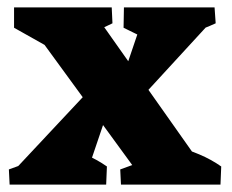

<svg xmlns="http://www.w3.org/2000/svg" viewBox="-20 -499 627 519"><path d="M376 0 52 -444 224 -479 562 0ZM30 0 16 -36 224 -258 266 -183 204 0ZM348 -220 316 -302 376 -479H531L541 -430ZM194 -325 18 -424V-479H229ZM200 -405 129 -479H282L284 -436Q265 -426 243 -418Q221 -410 200 -405ZM426 -369 314 -424 315 -479H526ZM479 -405 407 -479H560L563 -436Q544 -427 523 -419.5Q502 -412 479 -405ZM6 0 4 -41Q33 -52 65.5 -62.5Q98 -73 127 -83L118 0ZM118 0 147 -103Q178 -95 210 -81.5Q242 -68 269 -49L267 0ZM307 0 305 -41Q334 -52 366.5 -62.5Q399 -73 428 -83L431 0ZM427 0 456 -103Q487 -95 519 -81.5Q551 -68 578 -49L576 0Z"/></svg>

Font: Eczar
Style: Bold
Weight: 700
Designer: Vaibhav Singh
Foundry: Rosetta Type Foundry
Version: Version 2.000